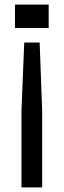

<svg xmlns="http://www.w3.org/2000/svg" viewBox="-20 -620 278 840"><path d="M86 -434 74 -137V200H164.5V-137L153.5 -434ZM45.5 -600V-497.5H193V-600Z"/></svg>

Font: Big Shoulders Stencil Text Medium
Style: Regular
Weight: 500
Designer: Patric King
Foundry: XO Type Co
Version: Version 1.000